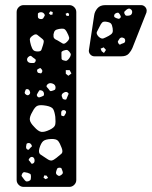

<svg xmlns="http://www.w3.org/2000/svg" viewBox="-20 -730 593 750"><path d="M72 0Q61 0 53 -8Q45 -16 45 -27V-683Q45 -694 53 -702Q61 -710 72 -710H251Q262 -710 270 -702Q278 -694 278 -683V-27Q278 -16 270 -8Q262 0 251 0ZM186 -683 177 -686 171 -678 177 -672 185 -673ZM152 -677Q145 -685 133 -681Q128 -679 128 -675.5Q128 -672 128 -665Q128 -658 136 -656Q145 -654 149 -659Q153 -665 154.5 -668.5Q156 -672 152 -677ZM250 -676 244 -680 236 -676 240 -668H249ZM241 -605Q235 -616 229 -617.5Q223 -619 211 -617Q200 -615 195.5 -611Q191 -607 189 -596Q188 -585 191.5 -580.5Q195 -576 205 -572Q217 -565 224 -560.5Q231 -556 241 -566Q252 -576 250 -584Q248 -592 241 -605ZM143 -580Q132 -589 125.5 -594Q119 -599 108 -591Q96 -583 96.5 -575Q97 -567 101 -553Q105 -540 110 -534.5Q115 -529 128 -529Q140 -529 142 -536Q144 -543 148 -554Q151 -564 151 -569Q151 -574 143 -580ZM251 -528Q245 -535 240.5 -535Q236 -535 227 -532Q220 -529 220 -525Q220 -521 220 -513Q220 -505 220.5 -500.5Q221 -496 229 -494Q237 -491 241.5 -493.5Q246 -496 251 -503Q256 -511 256.5 -516Q257 -521 251 -528ZM108 -506Q104 -510 101 -511.5Q98 -513 94 -510Q84 -504 86 -494Q89 -485 100 -484Q107 -484 111.5 -484Q116 -484 119 -491Q121 -497 117 -499.5Q113 -502 108 -506ZM141 -461Q138 -465 136 -464Q134 -463 130 -461Q124 -459 125 -453Q126 -446 131 -445Q136 -444 139 -443.5Q142 -443 144 -448Q148 -454 141 -461ZM252 -456H237V-442L247 -434L259 -443ZM197 -388Q197 -400 184 -404Q172 -408 164 -399Q160 -393 163 -390Q166 -387 170 -382Q173 -377 175.5 -375Q178 -373 183 -375Q190 -377 193.5 -379Q197 -381 197 -388ZM97 -372Q94 -382 86 -382Q81 -382 80 -379Q79 -376 77 -371Q75 -365 81 -361Q87 -356 92 -359Q100 -364 97 -372ZM152 -363Q151 -375 141 -377Q135 -379 133 -376Q131 -373 128 -368Q125 -363 124 -360.5Q123 -358 126 -353Q130 -349 133 -349.5Q136 -350 141 -352Q146 -354 149 -355.5Q152 -357 152 -363ZM245 -368Q239 -374 229 -368Q220 -363 221 -355Q223 -349 224.5 -345.5Q226 -342 233 -341Q239 -340 240 -344Q241 -348 244 -354Q246 -359 247.5 -362Q249 -365 245 -368ZM196 -274Q193 -295 187.5 -304Q182 -313 161 -317Q139 -321 128 -317.5Q117 -314 107 -294Q95 -274 96.5 -262Q98 -250 114 -234Q129 -217 141 -215Q153 -213 174 -223Q193 -232 195.5 -242.5Q198 -253 196 -274ZM237 -296Q232 -302 224 -299Q219 -297 219 -289Q219 -284 219 -281Q219 -278 224 -277Q229 -275 231 -277.5Q233 -280 235 -284Q240 -291 237 -296ZM221 -152Q214 -171 207 -179.5Q200 -188 179 -187Q157 -186 148.5 -178.5Q140 -171 134 -151Q129 -133 138 -126.5Q147 -120 163 -110Q174 -102 181.5 -103Q189 -104 200 -113Q213 -123 220 -129.5Q227 -136 221 -152ZM103 -164Q98 -173 89 -171Q84 -170 83.5 -166.5Q83 -163 82 -158Q81 -149 87 -146Q91 -144 93 -146Q95 -148 98 -152Q101 -155 103.5 -157Q106 -159 103 -164ZM115 -105Q114 -115 106 -117Q99 -118 94 -110Q91 -106 92.5 -104Q94 -102 97 -99Q100 -95 102 -92Q104 -89 108 -91Q116 -94 115 -105ZM224 -62Q222 -68 220.5 -71.5Q219 -75 213 -75Q206 -75 204 -72Q202 -69 200 -62Q196 -51 204 -46Q209 -42 212.5 -43Q216 -44 221 -48Q228 -53 224 -62ZM88 -55Q80 -57 75.5 -57.5Q71 -58 67 -52Q63 -45 65 -41.5Q67 -38 72 -32Q77 -25 80.5 -22.5Q84 -20 91 -22Q99 -25 100 -29.5Q101 -34 101 -42Q101 -49 97.5 -51Q94 -53 88 -55ZM162 -44 153 -45 150 -36 158 -30 168 -35ZM349 -510Q340 -510 333.5 -516.5Q327 -523 327 -532L348 -671Q350 -685 360.5 -697.5Q371 -710 391 -710H531Q540 -710 546.5 -703.5Q553 -697 553 -688Q553 -684 552 -681L497 -542Q493 -532 483.5 -521Q474 -510 454 -510ZM489 -695Q483 -699 474 -692Q470 -688 467 -685.5Q464 -683 466 -677Q469 -670 472.5 -669Q476 -668 483 -669Q494 -670 496 -680Q498 -690 489 -695ZM448 -674Q445 -678 443.5 -679.5Q442 -681 437 -680Q427 -677 426 -670Q425 -665 427.5 -663Q430 -661 435 -659Q440 -657 443 -656.5Q446 -656 450 -660Q453 -664 451.5 -667Q450 -670 448 -674ZM420 -620Q418 -633 413.5 -638Q409 -643 396 -645Q384 -647 379 -642Q374 -637 369 -626Q362 -613 358.5 -605.5Q355 -598 365 -587Q376 -577 384 -580Q392 -583 405 -590Q416 -596 419 -602Q422 -608 420 -620ZM462 -582Q453 -586 447 -579Q443 -573 441 -569.5Q439 -566 443 -560Q447 -554 450.5 -556.5Q454 -559 461 -561Q469 -563 469 -571Q469 -580 462 -582ZM394 -535 385 -545 373 -540 377 -530 386 -523Z"/></svg>

Font: Rubik Moonrocks
Style: Regular
Weight: 400
Designer: Hubert and Fischer, NaN
Foundry: Hubert and Fischer, NaN
Version: Version 2.200